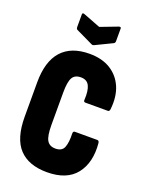

<svg xmlns="http://www.w3.org/2000/svg" viewBox="-158 -931 784 1017"><g transform="rotate(20 234.0 -422.5)"><path d="M236 6Q133 6 79.5 -51Q26 -108 26 -231V-424Q26 -542 79.5 -601.5Q133 -661 236 -661Q307 -661 355 -631Q403 -601 425.5 -548Q448 -495 440 -423Q438 -410 430 -410H303Q291 -410 293 -424Q296 -474 283 -501Q270 -528 235 -528Q201 -528 187.5 -504Q174 -480 174 -420V-238Q174 -175 188.5 -151Q203 -127 236 -127Q274 -127 284.5 -156Q295 -185 293 -232Q293 -246 303 -246H430Q439 -246 441 -233Q451 -125 399.5 -59.5Q348 6 236 6ZM227 -712 131 -758Q125 -762 125 -772V-843Q125 -854 138 -849L234 -812L331 -849Q344 -853 344 -843V-772Q344 -762 337 -758L242 -712Q234 -708 227 -712Z"/></g></svg>

Font: Sofia Sans Extra Condensed Black
Style: Regular
Weight: 900
Designer: Botio Nikoltchev, Ani Petrova
Foundry: lettersoup
Version: Version 4.101